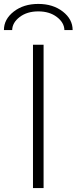

<svg xmlns="http://www.w3.org/2000/svg" viewBox="-46 -958 390 978"><path d="M324 -805H282Q281 -843 243.5 -871.5Q206 -900 149 -900Q92 -900 54.5 -871.5Q17 -843 16 -805H-26Q-26 -860 24 -899Q74 -938 149 -938Q224 -938 274 -899Q324 -860 324 -805ZM122 0V-730H176V0Z"/></svg>

Font: M PLUS 1p Light
Style: Regular
Weight: 300
Version: Version 1.061